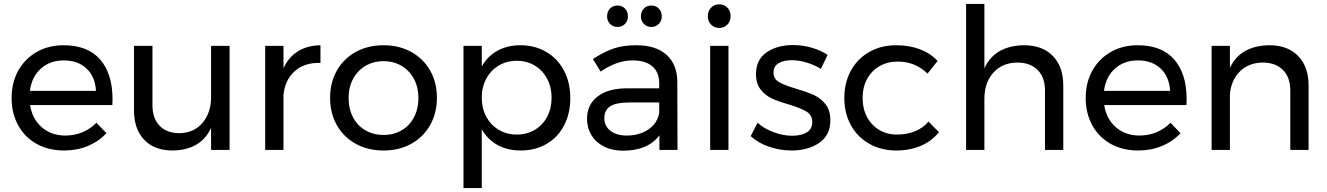

<svg xmlns="http://www.w3.org/2000/svg" viewBox="-20 -762 6747 976"><path d="M552 -258Q552 -238 551 -228H133Q144 -157 192.5 -115Q241 -73 312 -73Q359 -73 399.5 -90Q440 -107 470 -138L521 -85Q482 -43 427 -20Q372 3 305 3Q227 3 166.5 -30.5Q106 -64 72.5 -125Q39 -186 39 -264Q39 -342 72.5 -402.5Q106 -463 166 -497.5Q226 -532 303 -532Q426 -532 489 -459.5Q552 -387 552 -258ZM468 -300Q464 -372 420 -413.5Q376 -455 304 -455Q234 -455 187.5 -413Q141 -371 132 -300Z M1147 -529V0H1053V-112Q1001 1 857 3Q765 3 713 -51.5Q661 -106 661 -202V-529H755V-227Q755 -160 791.5 -122.5Q828 -85 892 -85Q966 -86 1009.5 -137.5Q1053 -189 1053 -269V-529Z M1609 -532V-442Q1528 -445 1478 -400Q1428 -355 1421 -279V0H1328V-529H1421V-415Q1447 -472 1495 -501.5Q1543 -531 1609 -532Z M2201 -265Q2201 -187 2166.5 -126Q2132 -65 2070.5 -31Q2009 3 1930 3Q1850 3 1788.5 -31Q1727 -65 1692.5 -125.5Q1658 -186 1658 -265Q1658 -343 1692.5 -403.5Q1727 -464 1788.5 -498Q1850 -532 1930 -532Q2009 -532 2070.5 -498Q2132 -464 2166.5 -403.5Q2201 -343 2201 -265ZM1752 -264Q1752 -209 1774.5 -166Q1797 -123 1837.5 -99.5Q1878 -76 1930 -76Q1981 -76 2021.5 -99.5Q2062 -123 2084.5 -166Q2107 -209 2107 -264Q2107 -318 2084.5 -360.5Q2062 -403 2021.5 -427Q1981 -451 1930 -451Q1878 -451 1837.5 -427Q1797 -403 1774.5 -360.5Q1752 -318 1752 -264Z M2879 -263Q2879 -185 2847.5 -124.5Q2816 -64 2758.5 -30.5Q2701 3 2627 3Q2560 3 2509 -25Q2458 -53 2429 -105V194H2336V-529H2429V-424Q2458 -476 2508.5 -504Q2559 -532 2625 -532Q2699 -532 2757 -498Q2815 -464 2847 -403Q2879 -342 2879 -263ZM2784 -266Q2784 -319 2761 -362Q2738 -405 2698 -429Q2658 -453 2607 -453Q2556 -453 2515.5 -429Q2475 -405 2452 -362Q2429 -319 2429 -266Q2429 -211 2452 -168.5Q2475 -126 2515.5 -102Q2556 -78 2607 -78Q2658 -78 2698.5 -102Q2739 -126 2761.5 -169Q2784 -212 2784 -266Z M3332 0V-74Q3273 4 3147 4Q3092 4 3050.5 -17Q3009 -38 2986.5 -75Q2964 -112 2964 -158Q2964 -229 3016.5 -270.5Q3069 -312 3163 -313H3331V-338Q3331 -394 3296.5 -424.5Q3262 -455 3196 -455Q3116 -455 3033 -398L2994 -462Q3051 -499 3099.5 -515.5Q3148 -532 3215 -532Q3314 -532 3368 -483.5Q3422 -435 3423 -348L3424 0ZM3331 -188V-241H3176Q3113 -241 3082.5 -222Q3052 -203 3052 -162Q3052 -121 3083 -97Q3114 -73 3166 -73Q3231 -73 3276.5 -104.5Q3322 -136 3331 -188ZM3172 -679Q3172 -656 3157 -640.5Q3142 -625 3119 -625Q3096 -625 3081 -640.5Q3066 -656 3066 -679Q3066 -703 3081 -718.5Q3096 -734 3119 -734Q3142 -734 3157 -718.5Q3172 -703 3172 -679ZM3344 -679Q3344 -656 3329 -640.5Q3314 -625 3291 -625Q3268 -625 3253 -640.5Q3238 -656 3238 -679Q3238 -703 3253 -718.5Q3268 -734 3291 -734Q3314 -734 3329 -718.5Q3344 -703 3344 -679Z M3590 -529H3683V0H3590ZM3694 -680Q3694 -654 3677.5 -637Q3661 -620 3636 -620Q3611 -620 3594.5 -637Q3578 -654 3578 -680Q3578 -706 3594.5 -723Q3611 -740 3636 -740Q3661 -740 3677.5 -723Q3694 -706 3694 -680Z M4005 -456Q3963 -456 3937.5 -440.5Q3912 -425 3912 -393Q3912 -361 3940.5 -344.5Q3969 -328 4027 -311Q4082 -295 4117 -279Q4152 -263 4176.5 -232Q4201 -201 4201 -150Q4201 -75 4144.5 -36Q4088 3 4004 3Q3945 3 3889.5 -16Q3834 -35 3796 -70L3831 -138Q3864 -108 3912.5 -90Q3961 -72 4007 -72Q4053 -72 4081 -89Q4109 -106 4109 -141Q4109 -177 4079.5 -195Q4050 -213 3990 -231Q3937 -246 3903.5 -261.5Q3870 -277 3846.5 -307Q3823 -337 3823 -385Q3823 -459 3877 -496Q3931 -533 4012 -533Q4060 -533 4106.5 -519.5Q4153 -506 4187 -483L4153 -412Q4120 -432 4080.5 -444Q4041 -456 4005 -456Z M4544 -449Q4492 -449 4451.5 -426Q4411 -403 4388 -361Q4365 -319 4365 -264Q4365 -209 4387.5 -167Q4410 -125 4449.5 -101.5Q4489 -78 4540 -78Q4591 -78 4632 -95Q4673 -112 4700 -144L4753 -90Q4717 -45 4661.5 -21Q4606 3 4536 3Q4459 3 4399 -31Q4339 -65 4305.5 -125.5Q4272 -186 4272 -264Q4272 -342 4305.5 -403Q4339 -464 4399 -498Q4459 -532 4536 -532Q4603 -532 4656.5 -511.5Q4710 -491 4746 -452L4695 -388Q4632 -449 4544 -449Z M5385 -327V0H5292V-302Q5292 -369 5254.5 -406.5Q5217 -444 5151 -444Q5074 -443 5029 -392Q4984 -341 4984 -260V0H4891V-742H4984V-415Q5037 -530 5186 -532Q5279 -532 5332 -477.5Q5385 -423 5385 -327Z M6012 -258Q6012 -238 6011 -228H5593Q5604 -157 5652.5 -115Q5701 -73 5772 -73Q5819 -73 5859.5 -90Q5900 -107 5930 -138L5981 -85Q5942 -43 5887 -20Q5832 3 5765 3Q5687 3 5626.5 -30.5Q5566 -64 5532.5 -125Q5499 -186 5499 -264Q5499 -342 5532.5 -402.5Q5566 -463 5626 -497.5Q5686 -532 5763 -532Q5886 -532 5949 -459.5Q6012 -387 6012 -258ZM5928 -300Q5924 -372 5880 -413.5Q5836 -455 5764 -455Q5694 -455 5647.5 -413Q5601 -371 5592 -300Z M6632 -327V0H6539V-302Q6539 -369 6501.5 -406.5Q6464 -444 6398 -444Q6327 -443 6282.5 -398.5Q6238 -354 6232 -283V0H6139V-529H6232V-417Q6285 -530 6433 -532Q6526 -532 6579 -477.5Q6632 -423 6632 -327Z"/></svg>

Font: Montserrat
Style: Regular
Weight: 400
Designer: Julieta Ulanovsky
Foundry: Julieta Ulanovsky
Version: Version 6.001